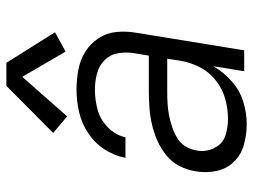

<svg xmlns="http://www.w3.org/2000/svg" viewBox="-118 -686 811 616"><g transform="rotate(-90 288.0 -377.5)"><path d="M199 8Q234 8 270 -3Q306 -14 335.5 -40Q365 -66 384 -99L368 0H435L491 -344Q497 -377 494 -409Q491 -441 474 -467Q457 -493 431 -509.5Q405 -526 373 -532Q341 -538 309 -538Q274 -538 238 -530Q202 -522 170 -501Q138 -480 117.5 -448.5Q97 -417 90 -381H156Q163 -413 188 -437.5Q213 -462 245 -470.5Q277 -479 308 -479Q335 -479 360 -472.5Q385 -466 403 -448.5Q421 -431 425.5 -405.5Q430 -380 426 -354L418 -306H303Q277 -306 250.5 -304Q224 -302 197.5 -296Q171 -290 146 -279Q121 -268 98.5 -250Q76 -232 63.5 -207Q51 -182 47 -156Q41 -122 48 -89Q55 -56 77.5 -33Q100 -10 132 -1Q164 8 199 8ZM215 -52Q189 -52 164 -59.5Q139 -67 125.5 -89Q112 -111 112 -136Q112 -145 114 -154Q117 -173 127.5 -189.5Q138 -206 155.5 -216Q173 -226 191.5 -232Q210 -238 228.5 -241.5Q247 -245 265.5 -246Q284 -247 303 -247H408L402 -207Q397 -175 382 -144.5Q367 -114 339.5 -92Q312 -70 279.5 -61Q247 -52 215 -52ZM223 -568 350 -712 431 -573 493 -607 395 -763H321L170 -613Z"/></g></svg>

Font: Iosevka Sparkle Light Oblique
Style: Regular
Weight: 300
Italic angle: -9°
Designer: Belleve Invis
Foundry: Belleve Invis
Version: Version 4.5.0; ttfautohint (v1.8.3)